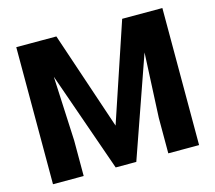

<svg xmlns="http://www.w3.org/2000/svg" viewBox="-102 -837 1079 962"><g transform="rotate(-15 438.0 -355.5)"><path d="M134.8 -710.9H266.6L437.5 -202.6L607.9 -710.9H739.7L490.7 0H383.8ZM58.6 -710.9H192.9L217.8 -184.1V0H58.6ZM681.6 -710.9H816.4V0H656.7V-184.1Z"/></g></svg>

Font: Roboto ExtraBold
Style: Regular
Weight: 800
Designer: Christian Robertson
Foundry: Google
Version: Version 3.009; 2024